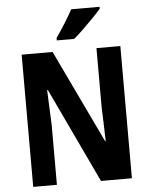

<svg xmlns="http://www.w3.org/2000/svg" viewBox="-61 -984 807 1033"><g transform="rotate(-5 342.5 -467.0)"><path d="M609 0H442L200 -512H196Q199 -449 200.5 -405.5Q202 -362 204 -321V0H76V-714H243L483 -211H486Q484 -275 483 -314.5Q482 -354 480 -397V-714H609ZM516 -924Q501 -906 474.5 -878.5Q448 -851 418.5 -822.5Q389 -794 365 -774H271V-787Q296 -823 320.5 -862Q345 -901 363 -934H516Z"/></g></svg>

Font: Noto Sans Malayalam Condensed
Style: Bold
Weight: 700
Width: 3
Designer: Jelle Bosma - Monotype Design Team
Foundry: Monotype Imaging Inc.
Version: Version 2.104; ttfautohint (v1.8.4.7-5d5b)